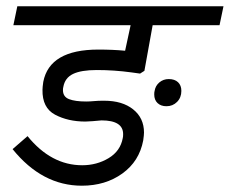

<svg xmlns="http://www.w3.org/2000/svg" viewBox="-20 -590 730 610"><path d="M465 -510 438.8 -365 425 -356.2 397.5 -360Q342.5 -367.5 287.5 -367.5Q237.5 -367.5 211.9 -355Q186.2 -342.5 181.2 -313.8Q180 -310 180 -303.8Q180 -282.5 199.4 -275Q218.8 -267.5 253.8 -267.5Q265 -267.5 278.8 -268.8Q292.5 -270 305 -270H311.2Q368.8 -270 403.1 -242.5Q437.5 -215 437.5 -168.8Q437.5 -161.2 435 -143.8Q422.5 -77.5 368.8 -38.8Q315 0 240 0Q113.8 0 20 -116.2L67.5 -157.5Q142.5 -65 241.2 -65Q287.5 -65 325 -87.5Q362.5 -110 370 -151.2Q371.2 -155 371.2 -163.8Q371.2 -207.5 302.5 -207.5L273.8 -205L251.2 -203.8Q196.2 -203.8 155 -225.6Q113.8 -247.5 115 -305Q115 -312.5 117.5 -330Q137.5 -432.5 292.5 -432.5Q338.8 -432.5 377.5 -428.8L395 -510H22.5L35 -570H690L677.5 -510ZM556.2 -301.2Q556.2 -280 542.5 -266.2Q528.8 -252.5 508.8 -252.5Q491.2 -252.5 480.6 -262.5Q470 -272.5 470 -290Q470 -297.5 471.2 -301.2Q473.8 -317.5 486.2 -328.1Q498.8 -338.8 516.2 -338.8Q535 -338.8 545.6 -328.8Q556.2 -318.8 556.2 -301.2Z"/></svg>

Font: Cambay
Style: Italic
Weight: 400
Italic angle: -11°
Designer: Pooja Saxena
Foundry: Pooja Saxena
Version: Version 1.019;PS 001.019;hotconv 1.0.70;makeotf.lib2.5.58329